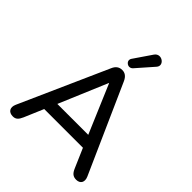

<svg xmlns="http://www.w3.org/2000/svg" viewBox="-258 -1097 1252 1252"><g transform="rotate(45 368.0 -470.5)"><path d="M512 -885C548 -925 477 -976 444 -929L360 -806C338 -774 384 -740 411 -770ZM78 7C104 7 118 -6 132 -38L189 -172H546L604 -38C617 -8 632 7 662 7C700 7 716 -22 699 -60L428 -668C414 -699 394 -712 369 -712C343 -712 322 -699 309 -668L38 -60C21 -22 38 7 78 7ZM369 -590 511 -256H226L367 -590Z"/></g></svg>

Font: Nunito SemiBold
Style: Regular
Weight: 600
Designer: Vernon Adams
Foundry: Vernon Adams
Version: Version 3.602